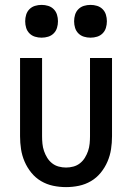

<svg xmlns="http://www.w3.org/2000/svg" viewBox="-20 -757 540 785"><path d="M250 8Q223 8 197 2.5Q171 -3 148 -16.5Q125 -30 108 -51Q91 -72 80.5 -96.5Q70 -121 66 -147Q62 -173 62 -200V-520H152V-200Q152 -185 153.5 -169.5Q155 -154 160 -139.5Q165 -125 173 -112Q181 -99 193 -89.5Q205 -80 220 -76Q235 -72 250 -72Q265 -72 280 -76Q295 -80 307 -89.5Q319 -99 327 -112Q335 -125 340 -139.5Q345 -154 346.5 -169.5Q348 -185 348 -200V-520H438V-200Q438 -173 434 -147Q430 -121 419.5 -96.5Q409 -72 392 -51Q375 -30 352 -16.5Q329 -3 303 2.5Q277 8 250 8ZM350 -603Q336 -603 323 -607Q310 -611 300.5 -620.5Q291 -630 287 -643Q283 -656 283 -670Q283 -684 287 -697Q291 -710 300.5 -719.5Q310 -729 323 -733Q336 -737 350 -737Q364 -737 377 -733Q390 -729 399.5 -719.5Q409 -710 413 -697Q417 -684 417 -670Q417 -656 413 -643Q409 -630 399.5 -620.5Q390 -611 377 -607Q364 -603 350 -603ZM150 -603Q136 -603 123 -607Q110 -611 100.5 -620.5Q91 -630 87 -643Q83 -656 83 -670Q83 -684 87 -697Q91 -710 100.5 -719.5Q110 -729 123 -733Q136 -737 150 -737Q164 -737 177 -733Q190 -729 199.5 -719.5Q209 -710 213 -697Q217 -684 217 -670Q217 -656 213 -643Q209 -630 199.5 -620.5Q190 -611 177 -607Q164 -603 150 -603Z"/></svg>

Font: Iosevka Bendy Medium
Style: Regular
Weight: 500
Monospace: yes
Designer: Belleve Invis
Foundry: Belleve Invis
Version: Version 30.1.2